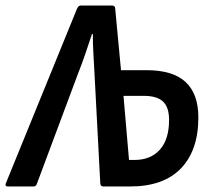

<svg xmlns="http://www.w3.org/2000/svg" viewBox="-49 -675 756 695"><path d="M-20 0Q-32 0 -28 -11L230 -644Q235 -655 243 -655H356Q368 -655 368 -644L389 -421H481Q577 -421 623 -378Q669 -335 669 -250Q669 -131 606 -65.5Q543 0 422 0H325Q315 0 314 -11L293 -410Q291 -447 289 -482Q287 -517 287 -552H284Q272 -516 260 -480.5Q248 -445 234 -410L85 -11Q82 0 72 0ZM418 -96H438Q496 -96 529.5 -133Q563 -170 563 -241Q563 -287 541 -307.5Q519 -328 472 -328H398Z"/></svg>

Font: Sofia Sans Condensed
Style: Bold Italic
Weight: 700
Italic angle: -9°
Version: Version 4.100